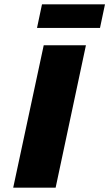

<svg xmlns="http://www.w3.org/2000/svg" viewBox="-20 -867 505 887"><path d="M41 0 182 -658H377L237 0ZM151 -738 174 -847H465L442 -738Z"/></svg>

Font: Ysabeau Black
Style: Italic
Weight: 900
Italic angle: -12°
Version: Version 2.000;gftools[0.9.27.dev2+g8671c4b]